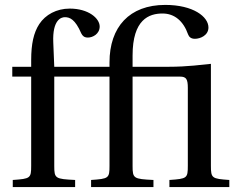

<svg xmlns="http://www.w3.org/2000/svg" viewBox="-20 -762 969 782"><path d="M30 -450H107V-87C107 -36 104 -34 32 -29V0H286V-29C205 -33 201 -35 201 -86V-450H426V-87C426 -36 423 -34 351 -29V0H605V-29C524 -33 520 -35 520 -86V-450H713C739 -450 745 -439 745 -404V-87C745 -36 742 -34 670 -29V0H914V-29C843 -34 839 -36 839 -87V-502C806 -499 746 -490 666 -490H520V-536C520 -683 587 -707 642 -707C691 -707 727 -676 746 -622C750 -612 757 -604 774 -604C796 -604 829 -618 829 -650C829 -694 767 -742 653 -742C507 -742 426 -652 426 -508V-490H201L197 -589C193 -681 229 -692 244 -692C264 -692 286 -684 311 -626C316 -616 323 -609 338 -609C358 -609 386 -624 386 -654C386 -687 341 -727 264 -727C210 -727 165 -702 140 -664C117 -629 107 -583 107 -517V-490H30Z"/></svg>

Font: Lingua Franca
Style: Regular
Weight: 400
Version: Version 1.19